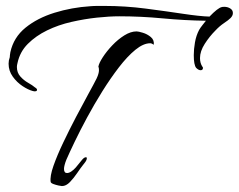

<svg xmlns="http://www.w3.org/2000/svg" viewBox="-20 -601 806 648"><path d="M90 -294Q75 -298 56 -310.5Q37 -323 23 -342.5Q9 -362 9 -386Q9 -397 13 -408Q13 -409 13.5 -415Q14 -421 15 -425Q26 -475 66 -507.5Q106 -540 164 -558Q222 -576 285 -580Q297 -581 309 -581Q321 -581 333 -581Q403 -581 472 -572Q541 -563 597.5 -554.5Q654 -546 687 -545Q715 -574 728 -577Q731 -578 737 -578Q748 -578 757 -572.5Q766 -567 766 -557Q766 -548 758 -540Q751 -533 736 -523Q721 -513 707 -498Q687 -478 671 -453Q655 -428 655 -405Q655 -388 663 -376Q665 -374 665 -372Q665 -364 657 -364Q650 -364 642 -372Q634 -382 634 -415Q634 -435 638 -458Q642 -481 652 -500Q656 -507 663.5 -516.5Q671 -526 675 -531Q603 -532 529 -539Q455 -546 383 -546Q349 -546 307 -541.5Q265 -537 221 -527Q177 -517 139 -498.5Q101 -480 74 -453Q47 -426 39 -388Q38 -384 37.5 -381Q37 -378 37 -375Q37 -356 48.5 -343Q60 -330 75 -321.5Q90 -313 98 -306Q105 -302 105 -298Q105 -294 100.5 -293Q96 -292 90 -294ZM189 27Q186 27 177 25Q168 23 160 20Q152 17 151 13Q148 -6 160.5 -41.5Q173 -77 193.5 -120Q214 -163 236.5 -206Q259 -249 278 -283.5Q297 -318 306 -336Q314 -353 314 -364Q314 -369 313.5 -371.5Q313 -374 312 -376Q314 -388 327 -408Q340 -428 359 -448Q378 -468 399.5 -481.5Q421 -495 441 -495Q447 -495 462 -490.5Q477 -486 489 -476Q501 -466 499 -450Q492 -455 487 -455Q464 -455 437 -433Q410 -411 381.5 -374Q353 -337 325.5 -293Q298 -249 274 -204.5Q250 -160 232 -122.5Q214 -85 204 -62Q200 -52 198 -44Q196 -36 196 -31Q196 -17 206 -17Q213 -17 221 -22.5Q229 -28 236 -36Q247 -49 256 -60.5Q265 -72 272 -70Q273 -69 273 -67Q273 -61 267 -53Q261 -45 260 -44Q252 -34 240.5 -17Q229 0 216 13.5Q203 27 189 27Z"/></svg>

Font: Allura
Style: Regular
Weight: 400
Designer: Robert E. Leuschke
Foundry: Robert E. Leuschke
Version: Version 1.110